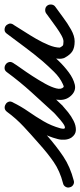

<svg xmlns="http://www.w3.org/2000/svg" viewBox="214 -554 359 859"><g transform="rotate(-90 393.5 -124.5)"><path d="M15 26Q5 29 -4 23.5Q-13 18 -15 8Q-18 -2 -12.5 -11Q-7 -20 3 -22Q58 -36 98.5 -64Q139 -92 182 -131Q220 -164 256.5 -198Q293 -232 323 -273Q330 -282 339 -283Q348 -284 356 -279Q364 -275 367.5 -266Q371 -257 365 -247Q347 -210 324 -177Q301 -144 280.5 -109Q260 -74 249 -34Q249 -34 249 -34Q249 -34 249 -34Q244 -14 251.5 -13.5Q259 -13 272.5 -23Q286 -33 299 -45Q312 -57 317 -61Q317 -62 316 -61Q316 -60 316 -60Q364 -112 411 -164Q458 -216 500 -273Q507 -283 517 -283.5Q527 -284 534 -279Q542 -274 545 -264.5Q548 -255 541 -245Q534 -233 517.5 -210Q501 -187 482.5 -158.5Q464 -130 448.5 -102Q433 -74 427.5 -52Q422 -30 433 -20Q433 -20 433 -20Q433 -20 433 -20Q434 -18 440 -20Q446 -22 447 -23Q476 -36 502 -62.5Q528 -89 548 -112Q581 -151 611.5 -192Q642 -233 672 -273Q679 -283 688.5 -283.5Q698 -284 706 -279Q713 -274 716.5 -264.5Q720 -255 713 -245Q701 -225 683.5 -198Q666 -171 649.5 -142.5Q633 -114 621.5 -86Q610 -58 610 -36Q610 -36 611 -34Q611 -34 610 -36Q609 -38 609 -38Q615 -27 618.5 -23.5Q622 -20 638 -20Q648 -20 664.5 -29Q681 -38 700 -51.5Q719 -65 736 -77.5Q753 -90 764 -98Q764 -98 764 -98Q764 -98 764 -98Q772 -103 782.5 -101.5Q793 -100 799 -91Q804 -83 802.5 -72.5Q801 -62 792 -56Q772 -42 745.5 -22Q719 -2 690.5 14Q662 30 638 30Q610 30 594 20Q578 10 565 -14Q565 -14 564 -16Q563 -18 563 -18Q560 -28 560 -36Q560 -75 579.5 -116.5Q599 -158 625 -198Q651 -238 671 -271Q677 -281 686.5 -281.5Q696 -282 705 -277Q713 -271 716 -261.5Q719 -252 712 -243Q681 -202 650 -160.5Q619 -119 586 -80Q573 -65 550 -41Q527 -17 499.5 3.5Q472 24 445 30.5Q418 37 397 16Q397 16 397 16Q397 16 397 16Q376 -5 376 -34.5Q376 -64 390.5 -97.5Q405 -131 425.5 -163.5Q446 -196 466.5 -224Q487 -252 499 -271Q505 -281 515 -281.5Q525 -282 533 -277Q541 -272 544 -262.5Q547 -253 540 -243Q497 -185 449.5 -131.5Q402 -78 352 -26Q352 -26 352 -25Q351 -25 351 -25Q339 -14 321 0.5Q303 15 282 25.5Q261 36 241 35.5Q221 35 207 15Q199 2 198 -15Q197 -32 201 -46Q201 -46 201 -46Q201 -46 201 -46Q212 -89 233 -125.5Q254 -162 277.5 -197Q301 -232 321 -269Q326 -280 336 -280.5Q346 -281 354 -276Q362 -271 366 -262Q370 -253 363 -243Q332 -200 293.5 -164.5Q255 -129 216 -93Q168 -51 122.5 -20.5Q77 10 15 26Q15 26 15 26Q15 26 15 26Z"/></g></svg>

Font: FRB American Cursive Semibold
Style: Italic
Weight: 600
Italic angle: -25°
Version: Version 2.0;Modular Font Editor K font №1